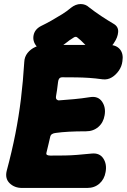

<svg xmlns="http://www.w3.org/2000/svg" viewBox="-20 -909 626 949"><path d="M585 -606Q582 -581 567.5 -560Q553 -539 532.5 -526.5Q512 -514 487 -517Q451 -522 420.5 -524Q390 -526 359 -526.5Q328 -527 288 -527Q278 -527 273 -521Q268 -515 267 -504Q265 -483 262 -465Q259 -447 257 -434Q255 -422 260.5 -417Q266 -412 273 -413Q312 -416 346.5 -419Q381 -422 426 -429Q465 -435 484.5 -406.5Q504 -378 497 -339Q491 -303 466 -281.5Q441 -260 405 -260Q357 -260 320.5 -258Q284 -256 256 -252Q245 -251 237.5 -246.5Q230 -242 228 -232Q224 -217 220 -197.5Q216 -178 210 -156Q207 -146 213 -143Q219 -140 229 -140Q271 -140 301 -140.5Q331 -141 361.5 -143.5Q392 -146 433 -150Q472 -154 490.5 -126Q509 -98 502 -59Q496 -23 471.5 -1.5Q447 20 411 20H89Q52 20 28 -3Q4 -26 13 -64Q39 -161 56 -247.5Q73 -334 83.5 -420Q94 -506 100 -603Q101 -628 116 -647Q131 -666 154 -676.5Q177 -687 202 -687H519Q555 -687 573 -665Q591 -643 585 -606ZM542 -791Q566 -777 564 -750.5Q562 -724 544 -698L543 -696Q528 -673 507 -663Q486 -653 465.5 -654Q445 -655 431 -665Q408 -680 394 -695Q380 -710 362 -724Q355 -730 345 -724Q322 -710 304 -695Q286 -680 258 -665Q234 -651 206 -655Q178 -659 162 -678L161 -680Q140 -705 146 -735Q152 -765 184 -781Q207 -792 234.5 -807.5Q262 -823 287.5 -839Q313 -855 330 -870Q354 -889 378.5 -889Q403 -889 420 -873Q448 -851 480.5 -829.5Q513 -808 542 -791Z"/></svg>

Font: Winky Sans ExtraBold
Style: Italic
Weight: 800
Italic angle: -8.97852°
Designer: Simon Atzbach
Foundry: typofactur
Version: Version 1.205